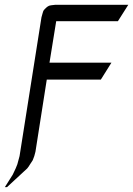

<svg xmlns="http://www.w3.org/2000/svg" viewBox="-24 -604 552 796"><path d="M-3.9 171.9 28.8 120.1 41 94.2 47.9 77.1 57.1 43 147.9 -532.2 152.8 -549.8 155.8 -559.1 161.1 -565.9 170.9 -575.2 179.2 -580.1 187 -582 204.1 -584H507.8L464.8 -516.1H209L181.2 -344.2H438L394 -273.9H169.9L123 24.9L118.2 43L111.8 60.1L98.1 81.1L95.2 85.9L88.9 94.2L4.9 171.9Z"/></svg>

Font: Petahja
Style: Italic
Weight: 400
Designer: T. Christopher White
Version: Version 1.1